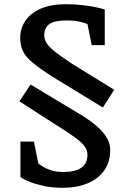

<svg xmlns="http://www.w3.org/2000/svg" viewBox="-20 -726 591 911"><path d="M468 -216 229 -362Q168 -401 134.5 -429Q101 -457 88.5 -484Q76 -511 76 -547Q76 -591 100 -627Q124 -663 172.5 -684.5Q221 -706 293 -706Q335 -706 373 -701.5Q411 -697 438.5 -691Q466 -685 477 -681V-512H415L395 -612Q389 -615 363 -622Q337 -629 296 -629Q238 -629 214 -611.5Q190 -594 190 -559Q190 -539 201 -521.5Q212 -504 240 -481.5Q268 -459 321 -424L522 -300ZM277 165Q227 165 186.5 156Q146 147 118 135.5Q90 124 77 114V-54H141L162 50Q166 53 181 63Q196 73 221 81.5Q246 90 281 90Q338 90 366.5 69.5Q395 49 395 9Q395 -12 383 -29.5Q371 -47 345 -67Q319 -87 278 -113L72 -245L125 -325L371 -177Q414 -150 443.5 -123.5Q473 -97 488 -70Q503 -43 503 -14Q503 42 475 82Q447 122 396.5 143.5Q346 165 277 165Z"/></svg>

Font: Faustina Light SemiBold
Style: Regular
Weight: 600
Version: Version 1.200